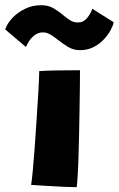

<svg xmlns="http://www.w3.org/2000/svg" viewBox="-96 -734 467 756"><path d="M206 3Q191.5 3 160.5 1.8Q129.5 0.5 93.5 -1.8Q57.5 -4 26.5 -6Q29 -19 32.8 -58.5Q36.5 -98 40.5 -152Q44.5 -206 48.2 -264Q52 -322 55 -372.5Q58 -423 58.5 -454Q68.5 -455 90.8 -455.8Q113 -456.5 139 -456.8Q165 -457 187 -457.2Q209 -457.5 219 -457.5Q219 -430 218.5 -389.8Q218 -349.5 217.2 -303Q216.5 -256.5 215.5 -209Q214.5 -161.5 213.2 -119Q212 -76.5 210 -44.5Q208 -12.5 206 3ZM-75.5 -618Q-67.5 -642 -46.8 -663.8Q-26 -685.5 3 -699.5Q32 -713.5 65.5 -713.5Q94.5 -713.5 114.8 -701.5Q135 -689.5 151.5 -675.5Q165.5 -663.5 179.5 -654.5Q193.5 -645.5 210.5 -645.5Q232.5 -645.5 246.8 -662.8Q261 -680 267.5 -699.5L351.5 -646.5Q349.5 -634 339.8 -615.8Q330 -597.5 313.2 -579.2Q296.5 -561 272.8 -548.8Q249 -536.5 218.5 -536.5Q193 -536.5 171.8 -549.5Q150.5 -562.5 132 -577Q117 -589.5 102.5 -598Q88 -606.5 74 -606.5Q55 -606.5 41 -596Q27 -585.5 18.5 -571.8Q10 -558 6 -549Z"/></svg>

Font: Grandstander Thin ExtraBold
Style: Regular
Weight: 800
Version: Version 1.200